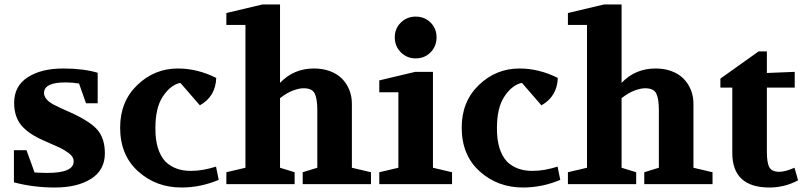

<svg xmlns="http://www.w3.org/2000/svg" viewBox="-20 -820 3578 855"><path d="M42 -8V-151H98L134 -52Q170 -50 191 -50Q308 -50 308 -101Q308 -122 287 -137.5Q266 -153 247 -162Q228 -171 175 -194Q106 -224 74.5 -262.5Q43 -301 43 -362Q43 -437 103.5 -476Q164 -515 262 -515Q351 -515 415 -496V-360H363L332 -448Q302 -453 272 -453Q176 -453 176 -406Q176 -394 185 -381Q194 -368 217.5 -355Q241 -342 292 -320Q383 -279 415 -240.5Q447 -202 447 -137Q447 -63 386 -24Q325 15 224 15Q129 15 42 -8Z M515 -252Q515 -368 591.5 -441.5Q668 -515 772 -515Q859 -515 943 -473Q940 -390 870 -351L784 -450H778Q736 -438 704 -388.5Q672 -339 672 -250Q671 -150 717 -100Q760 -59 829 -59Q858 -59 885.5 -64Q913 -69 942 -78L954 -19Q873 15 788 15Q675 15 595 -57Q515 -129 515 -252Z M988 0V-53L1073 -73V-709H988V-762L1148 -800H1227V-451Q1288 -515 1378 -515Q1417 -515 1448.5 -503.5Q1480 -492 1501.5 -471Q1523 -450 1535 -421Q1547 -392 1547 -358V-73L1632 -53V0H1328V-53L1393 -73V-330Q1393 -380 1381.5 -403.5Q1370 -427 1332 -427Q1312 -427 1285 -417Q1258 -407 1227 -383V-73L1292 -53V0Z M1669 0V-53L1754 -73V-409H1669V-462L1829 -500H1908V-73L1993 -53V0ZM1738 -654Q1738 -693 1765 -719.5Q1792 -746 1831 -746Q1871 -746 1897.5 -719.5Q1924 -693 1924 -654Q1924 -614 1897.5 -587Q1871 -560 1831 -560Q1792 -560 1765 -587Q1738 -614 1738 -654Z M2036 -252Q2036 -368 2112.5 -441.5Q2189 -515 2293 -515Q2380 -515 2464 -473Q2461 -390 2391 -351L2305 -450H2299Q2257 -438 2225 -388.5Q2193 -339 2193 -250Q2192 -150 2238 -100Q2281 -59 2350 -59Q2379 -59 2406.5 -64Q2434 -69 2463 -78L2475 -19Q2394 15 2309 15Q2196 15 2116 -57Q2036 -129 2036 -252Z M2509 0V-53L2594 -73V-709H2509V-762L2669 -800H2748V-451Q2809 -515 2899 -515Q2938 -515 2969.5 -503.5Q3001 -492 3022.5 -471Q3044 -450 3056 -421Q3068 -392 3068 -358V-73L3153 -53V0H2849V-53L2914 -73V-330Q2914 -380 2902.5 -403.5Q2891 -427 2853 -427Q2833 -427 2806 -417Q2779 -407 2748 -383V-73L2813 -53V0Z M3188 -430V-470L3358 -591H3395V-495L3519 -500V-430H3395V-144Q3395 -95 3406 -75Q3417 -55 3451 -55Q3476 -55 3518 -73L3534 -17Q3474 15 3407 15Q3241 15 3241 -139V-430Z"/></svg>

Font: Volkhov
Style: Bold
Weight: 700
Designer: Cyreal (www.cyreal.org)
Foundry: Cyreal (www.cyreal.org)
Version: Version 1.010